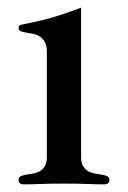

<svg xmlns="http://www.w3.org/2000/svg" viewBox="-20 -482 336 504"><path d="M192.9 -69.8Q192.9 -54.2 198.5 -45.4Q204.1 -36.6 212.2 -32.2Q220.2 -27.8 230 -26.4Q239.7 -24.9 247.8 -23.4Q255.9 -22 261.5 -19.3Q267.1 -16.6 267.1 -9.8Q267.1 -2.9 263.2 -0.5Q259.3 2 251 2Q241.7 2 232.2 1.7Q222.7 1.5 210.9 1Q199.2 0.5 183.8 0.2Q168.5 0 147.9 0Q127.4 0 112.1 0.2Q96.7 0.5 85 1Q73.2 1.5 63.7 1.7Q54.2 2 44.9 2Q36.6 2 32.7 -0.5Q28.8 -2.9 28.8 -9.8Q28.8 -16.6 34.4 -19.3Q40 -22 48.1 -23.4Q56.2 -24.9 65.9 -26.4Q75.7 -27.8 83.7 -32.2Q91.8 -36.6 97.4 -45.4Q103 -54.2 103 -69.8V-346.2Q103 -362.8 97.4 -372.3Q91.8 -381.8 83.7 -386.7Q75.7 -391.6 65.9 -393.3Q56.2 -395 48.1 -396.5Q40 -397.9 34.4 -400.1Q28.8 -402.3 28.8 -408.2Q28.8 -415 34.9 -416.7Q41 -418.5 58.8 -421.9Q76.7 -425.3 108.9 -433.8Q141.1 -442.4 192.9 -461.9Z"/></svg>

Font: XB Zar
Style: Regular
Weight: 400
Designer: Behnam
Foundry: Irmug
Version: Version 8.005 2009